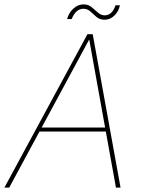

<svg xmlns="http://www.w3.org/2000/svg" viewBox="-28 -856 649 876"><path d="M-8 0 371 -700H395L522 0H501L379 -676L14 0ZM136 -256 149 -274H465L470 -256ZM278 -769Q286 -798 307 -817Q328 -836 353 -836Q375 -836 390 -823.5Q405 -811 419 -798.5Q433 -786 450 -786Q467 -786 479.5 -798Q492 -810 499 -832H519Q514 -805 494.5 -785.5Q475 -766 449 -766Q427 -766 412.5 -778.5Q398 -791 384.5 -803.5Q371 -816 352 -816Q335 -816 321.5 -804Q308 -792 299 -769Z"/></svg>

Font: DM Sans 17pt Thin
Style: Italic
Weight: 250
Italic angle: -10°
Version: Version 4.004;gftools[0.9.30]